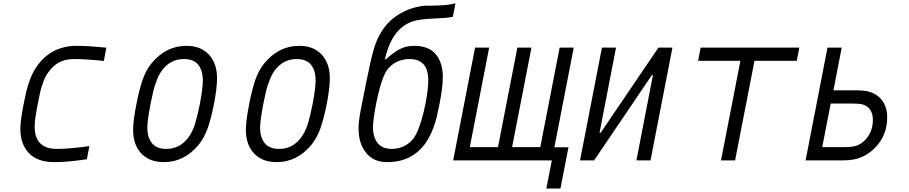

<svg xmlns="http://www.w3.org/2000/svg" viewBox="-20 -948 5373 1135"><path d="M119.8 -333.3Q129.6 -382.8 136.4 -410.8Q143.2 -438.8 156.6 -475.6Q169.9 -512.4 188.2 -541Q273.4 -677.1 434.9 -677.1Q500.7 -677.1 608.7 -666L593.8 -587.9Q484.4 -599 419.9 -599Q363.9 -599 326.5 -577.8Q289.1 -556.6 260.4 -513.7Q245.4 -491.5 233.7 -457.7Q222 -423.8 217.1 -401.7Q212.2 -379.6 203.1 -333.3Q184.9 -240.9 184.9 -200.5Q184.9 -67.7 316.4 -67.7Q391.9 -67.7 508.5 -84.6L493.5 -6.5Q378.3 10.4 301.4 10.4Q201.8 10.4 151 -42.6Q100.3 -95.7 100.3 -186.8Q100.3 -233.1 119.8 -333.3Z M948.6 10.4Q863.9 10.4 815.4 -40.7Q766.9 -91.8 766.9 -181Q766.9 -233.1 786.5 -333.3Q802.7 -417.3 822.3 -474.3Q841.8 -531.2 875 -572.9Q960.3 -677.1 1082 -677.1Q1166 -677.1 1214.5 -625.7Q1263 -574.2 1263 -485.7Q1263 -426.4 1244.8 -333.3Q1228.5 -250 1208.7 -192.7Q1188.8 -135.4 1155.6 -93.8Q1070.3 10.4 948.6 10.4ZM1179 -471.4Q1179 -531.9 1151.7 -565.4Q1124.3 -599 1067.1 -599Q989.6 -599 940.1 -535.2Q921.2 -511.1 907.2 -474.9Q893.2 -438.8 886.4 -410.5Q879.6 -382.2 869.8 -333.3Q850.9 -233.7 850.9 -195.3Q850.9 -134.8 878.6 -101.2Q906.2 -67.7 963.5 -67.7Q1041 -67.7 1090.5 -131.5Q1117.2 -165.4 1132.2 -213.2Q1147.1 -261.1 1161.5 -333.3Q1179 -426.4 1179 -471.4Z M1615.2 10.4Q1530.6 10.4 1482.1 -40.7Q1433.6 -91.8 1433.6 -181Q1433.6 -233.1 1453.1 -333.3Q1469.4 -417.3 1488.9 -474.3Q1508.5 -531.2 1541.7 -572.9Q1627 -677.1 1748.7 -677.1Q1832.7 -677.1 1881.2 -625.7Q1929.7 -574.2 1929.7 -485.7Q1929.7 -426.4 1911.5 -333.3Q1895.2 -250 1875.3 -192.7Q1855.5 -135.4 1822.3 -93.8Q1737 10.4 1615.2 10.4ZM1845.7 -471.4Q1845.7 -531.9 1818.4 -565.4Q1791 -599 1733.7 -599Q1656.2 -599 1606.8 -535.2Q1587.9 -511.1 1573.9 -474.9Q1559.9 -438.8 1553.1 -410.5Q1546.2 -382.2 1536.5 -333.3Q1517.6 -233.7 1517.6 -195.3Q1517.6 -134.8 1545.2 -101.2Q1572.9 -67.7 1630.2 -67.7Q1707.7 -67.7 1757.2 -131.5Q1783.9 -165.4 1798.8 -213.2Q1813.8 -261.1 1828.1 -333.3Q1845.7 -426.4 1845.7 -471.4Z M2511.7 -474Q2511.7 -599 2400.4 -599Q2352.9 -599 2314.1 -576.2Q2275.4 -553.4 2255.9 -513.7Q2227.9 -457 2203.1 -333.3Q2184.9 -237 2184.9 -196.6Q2184.9 -136.1 2212.9 -101.9Q2240.9 -67.7 2296.9 -67.7Q2342.4 -67.7 2380.9 -90.8Q2419.3 -113.9 2438.8 -153Q2472.7 -220.1 2494.8 -333.3Q2511.7 -419.3 2511.7 -474ZM2428.4 -677.1Q2514.3 -677.1 2556 -627.3Q2597.7 -577.5 2597.7 -492.2Q2597.7 -432.3 2578.1 -333.3Q2568.4 -283.9 2561.8 -256.8Q2555.3 -229.8 2542.3 -193.7Q2529.3 -157.6 2511.7 -127Q2431 10.4 2268.9 10.4Q2187.5 10.4 2143.6 -45.2Q2099.6 -100.9 2099.6 -188.8Q2099.6 -228.5 2111.3 -291.7Q2147.1 -476.6 2167.6 -569.3Q2188.2 -662.1 2205.7 -703.8Q2248.7 -805.3 2326.8 -856.1Q2374.3 -887.4 2422.2 -901Q2470.1 -914.7 2504.2 -914.4Q2538.4 -914.1 2586.3 -916.3Q2634.1 -918.6 2672.5 -928.4L2656.9 -848.3Q2617.8 -841.1 2556.6 -839.2Q2495.4 -837.2 2450.5 -829.4Q2405.6 -821.6 2368.5 -796.2Q2287.8 -740.9 2255.2 -597.7H2261.7Q2305.3 -638 2343.4 -657.6Q2381.5 -677.1 2428.4 -677.1Z M2658.9 0 2788.4 -666.7H2871.7L2757.2 -78.1H2923.8L3038.4 -666.7H3121.7L3007.2 -78.1H3173.8L3288.4 -666.7H3371.7L3257.2 -77.5H3340.5L3293 166.7H3209.6L3242.2 0Z M3742.2 0 3839.8 -503.9H3833.3L3492.2 0H3408.9L3538.4 -666.7H3621.7L3524.1 -162.8H3530.6L3872.4 -666.7H3955.1L3825.5 0Z M4705.1 -666.7 4690.1 -588.5H4440.1L4325.5 0H4242.2L4356.8 -588.5H4106.8L4121.7 -666.7Z M4906.9 -414.1H5036.5Q5087.9 -414.1 5115.9 -406.2Q5166.7 -392.6 5195.6 -352.9Q5224.6 -313.2 5224.6 -255.2Q5224.6 -160.8 5170.2 -94.1Q5115.9 -27.3 5038.4 -7.8Q5007.8 0 4955.7 0H4742.2L4871.7 -666.7H4955.7ZM4890.6 -335.9 4840.5 -78.1H4970.7Q5007.8 -78.1 5030.6 -83.3Q5076.8 -94.4 5108.4 -137.4Q5140 -180.3 5140 -240.2Q5140 -275.4 5124 -299.2Q5108.1 -322.9 5078.8 -330.7Q5057.9 -335.9 5020.8 -335.9Z"/></svg>

Font: Monoid
Style: Italic
Weight: 400
Width: 4
Italic angle: -11°
Monospace: yes
Version: Version 0.61